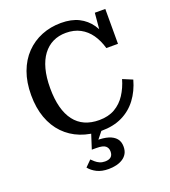

<svg xmlns="http://www.w3.org/2000/svg" viewBox="-173 -852 1096 1241"><g transform="rotate(-20 375.0 -231.5)"><path d="M399 -657Q349 -657 309 -637.5Q269 -618 240.5 -580Q212 -542 197 -486Q182 -430 182 -355Q182 -280 197 -223.5Q212 -167 241 -129Q270 -91 312.5 -72Q355 -53 411 -53Q474 -53 519 -79Q564 -105 593.5 -150.5Q623 -196 639 -252L706 -224Q686 -151 645 -96.5Q604 -42 543 -12.5Q482 17 400 17Q322 17 258 -8Q194 -33 147.5 -81Q101 -129 76 -198Q51 -267 51 -355Q51 -443 76.5 -512.5Q102 -582 148.5 -630Q195 -678 257 -703Q319 -728 391 -728Q462 -728 512 -703Q562 -678 594 -632Q626 -586 638 -520L605 -547L620 -715H692V-475H612Q596 -531 567.5 -571.5Q539 -612 497 -634.5Q455 -657 399 -657ZM416 -5 349 79 346 64Q395 63 429 73.5Q463 84 481 105.5Q499 127 499 161Q499 189 488 208.5Q477 228 457.5 240.5Q438 253 413 259Q388 265 360 265Q312 265 279.5 248.5Q247 232 227 207L268 166Q277 175 289.5 186Q302 197 318 204Q334 211 354 211Q381 211 395 199Q409 187 409 162Q409 138 392.5 124Q376 110 330 110H299L336 -5Z"/></g></svg>

Font: Roboto Serif 20pt Medium
Style: Regular
Weight: 500
Version: Version 1.008